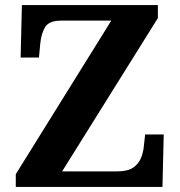

<svg xmlns="http://www.w3.org/2000/svg" viewBox="-20 -734 707 754"><path d="M42 0V-50L417 -653H220Q173 -653 157.5 -628Q142 -603 138 -562L133 -508H61L66 -714H600V-663L224 -61H440Q481 -61 502.5 -75.5Q524 -90 533.5 -113Q543 -136 545 -161L550 -206H623L618 0Z"/></svg>

Font: Noto Serif Khmer
Style: Bold
Weight: 700
Version: Version 2.003